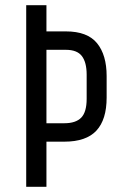

<svg xmlns="http://www.w3.org/2000/svg" viewBox="-20 -720 480 740"><path d="M234 -599H159V-700H81V0H159V-174H228C284 -174 325.2 -188.2 351.5 -216.5C377.8 -244.8 391 -287.3 391 -344V-427C391 -481 378.7 -523.2 354 -553.5C329.3 -583.8 289.3 -599 234 -599ZM228 -245H159V-528H234C262.7 -528 283.2 -520 295.5 -504C307.8 -488 314 -464 314 -432V-339C314 -305 307 -280.8 293 -266.5C279 -252.2 257.3 -245 228 -245Z"/></svg>

Font: Bebas Neue Regular two
Style: Regular2
Weight: 400
Designer: Ryoichi Tsunekawa & LGV (GE)
Foundry: Free Software Foundation, Inc.
Version: Version 1.003 August 13, 2016